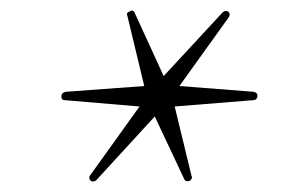

<svg xmlns="http://www.w3.org/2000/svg" viewBox="-20 -563 563 366"><path d="M341 -218Q333 -216 331 -222L275 -341L164 -220Q161 -217 157 -217Q153 -217 151 -221Q149 -225 152 -229L246 -360L104 -372Q97 -372 97 -379Q97 -386 105 -388L255 -399L223 -532Q220 -539 227 -541Q234 -546 237 -538L292 -418L404 -539Q407 -542 411 -542Q415 -542 417 -538.5Q419 -535 416 -530L322 -399L464 -388Q471 -386 471 -380Q471 -378 469 -375Q467 -372 462 -372L313 -360L345 -228Q345 -227 345.5 -226.5Q346 -226 346 -226Q346 -221 341 -218Z"/></svg>

Font: MonteCarlo
Style: Regular
Weight: 400
Designer: Robert E. Leuschke
Foundry: Robert E. Leuschke
Version: Version 1.010; ttfautohint (v1.8.3)